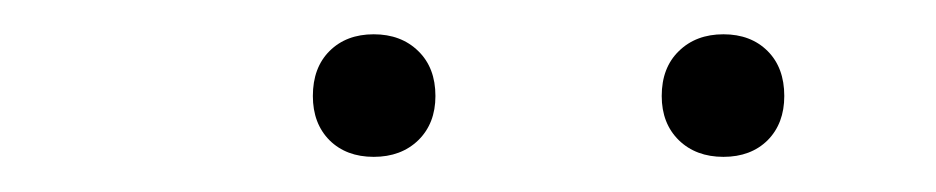

<svg xmlns="http://www.w3.org/2000/svg" viewBox="-20 -767 546 112"><path d="M402 -675.5Q386 -675.5 376 -685.2Q366 -695 366 -711Q366 -727.5 376 -737.2Q386 -747 402 -747Q418 -747 427.8 -737.2Q437.5 -727.5 437.5 -711Q437.5 -695 427.8 -685.2Q418 -675.5 402 -675.5ZM198 -675.5Q182 -675.5 172.2 -685.2Q162.5 -695 162.5 -711Q162.5 -727.5 172.2 -737.2Q182 -747 198 -747Q214 -747 224 -737.2Q234 -727.5 234 -711Q234 -695 224 -685.2Q214 -675.5 198 -675.5Z"/></svg>

Font: Encode Sans SC Condensed Thin ExtraLight
Style: Regular
Weight: 250
Version: Version 3.002